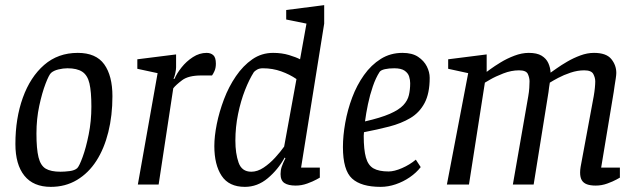

<svg xmlns="http://www.w3.org/2000/svg" viewBox="-20 -719 2488 748"><path d="M178 9Q110 9 75 -34.5Q40 -78 40 -158Q40 -258 69 -338.5Q98 -419 152 -466Q206 -513 283 -513Q354 -513 386 -468.5Q418 -424 418 -344Q418 -269 402 -204.5Q386 -140 355.5 -92.5Q325 -45 280 -18Q235 9 178 9ZM216 -50Q232 -50 251.5 -52.5Q271 -55 281 -64Q289 -72 302 -107.5Q315 -143 325.5 -195Q336 -247 336 -304Q336 -362 328.5 -394Q321 -426 300.5 -439.5Q280 -453 243 -453Q226 -453 207.5 -448.5Q189 -444 179 -435Q171 -428 157.5 -393Q144 -358 133 -307Q122 -256 122 -199Q122 -139 130 -106.5Q138 -74 158 -62Q178 -50 216 -50Z M594 -434 515 -451V-488L666 -507V-457Q666 -448 663 -434Q660 -420 656 -412H660Q668 -432 687 -456Q706 -480 731.5 -496.5Q757 -513 785 -513Q801 -513 811 -504Q821 -495 821 -471Q821 -454 815.5 -442Q810 -430 806 -425H764Q714 -425 689.5 -406.5Q665 -388 655 -375L598 0H517Z M1089 -105Q1063 -58 1023 -24.5Q983 9 934 9Q872 9 843.5 -34Q815 -77 815 -150Q815 -188 824.5 -235.5Q834 -283 852.5 -332Q871 -381 899 -422Q927 -463 963 -488Q999 -513 1044 -513Q1078 -513 1106 -504.5Q1134 -496 1149 -488L1174 -627L1095 -643V-680L1243 -699V-627L1153 -66H1226V-27Q1226 -27 1212.5 -19.5Q1199 -12 1177 -4Q1155 4 1132 4Q1103 4 1088 -6Q1073 -16 1073 -41Q1073 -56 1077.5 -69.5Q1082 -83 1092 -103ZM1135 -411Q1109 -429 1075.5 -441Q1042 -453 1004 -453Q990 -453 981 -447.5Q972 -442 969 -438Q951 -410 934.5 -368Q918 -326 907.5 -275Q897 -224 897 -171Q897 -121 909.5 -85.5Q922 -50 959 -50Q983 -50 1007 -66Q1031 -82 1052 -105Q1073 -128 1087 -148Z M1463 9Q1387 9 1351.5 -23.5Q1316 -56 1316 -146Q1316 -190 1325 -240.5Q1334 -291 1352 -339Q1370 -387 1398 -426.5Q1426 -466 1463.5 -489.5Q1501 -513 1548 -513Q1586 -513 1609 -497.5Q1632 -482 1643 -460Q1654 -438 1654 -416Q1654 -355 1634 -317.5Q1614 -280 1578.5 -259Q1543 -238 1496.5 -226Q1450 -214 1398 -204L1397 -190Q1397 -136 1405.5 -105.5Q1414 -75 1435 -63Q1456 -51 1494 -51Q1516 -51 1546 -64Q1576 -77 1600 -97L1619 -68Q1602 -46 1576.5 -28.5Q1551 -11 1521.5 -1Q1492 9 1463 9ZM1402 -246Q1463 -260 1498.5 -275.5Q1534 -291 1551 -309Q1568 -327 1573 -348.5Q1578 -370 1578 -395Q1578 -407 1574 -420.5Q1570 -434 1556.5 -443.5Q1543 -453 1516 -453Q1495 -453 1479.5 -449.5Q1464 -446 1459 -439Q1444 -416 1432.5 -382.5Q1421 -349 1413.5 -313Q1406 -277 1402 -246Z M1804 -434 1726 -451V-488L1876 -507V-439Q1876 -439 1891 -450Q1906 -461 1930.5 -476Q1955 -491 1984 -502Q2013 -513 2040 -513Q2072 -513 2090 -502Q2108 -491 2116 -473.5Q2124 -456 2125 -436Q2131 -440 2148.5 -452.5Q2166 -465 2190 -479Q2214 -493 2241 -503Q2268 -513 2294 -513Q2342 -513 2361.5 -489Q2381 -465 2381 -435Q2381 -428 2379 -414Q2377 -400 2374.5 -385.5Q2372 -371 2371 -361L2322 -66H2395V-27Q2395 -27 2381.5 -19.5Q2368 -12 2346 -4Q2324 4 2301 4Q2280 4 2266.5 -1Q2253 -6 2246.5 -17Q2240 -28 2240 -47Q2240 -52 2240.5 -57.5Q2241 -63 2242 -69L2293 -344Q2296 -361 2297.5 -376.5Q2299 -392 2299 -402Q2299 -416 2291.5 -430.5Q2284 -445 2256 -445Q2230 -445 2203 -436Q2176 -427 2154.5 -415.5Q2133 -404 2122 -397Q2120 -387 2119 -377.5Q2118 -368 2117 -361L2059 0H1978L2038 -344Q2041 -361 2042 -376.5Q2043 -392 2043 -402Q2043 -416 2036.5 -430.5Q2030 -445 2002 -445Q1972 -445 1941 -433Q1910 -421 1889.5 -409Q1869 -397 1869 -397L1807 0H1721Z"/></svg>

Font: Faustina VF Beta
Style: Italic
Weight: 400
Italic angle: -8°
Designer: Alfonso Garcia
Foundry: Omnibus-Type
Version: Version 1.006